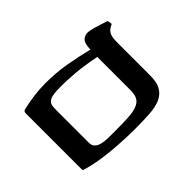

<svg xmlns="http://www.w3.org/2000/svg" viewBox="-139 -707 860 860"><g transform="rotate(45 290.5 -277.5)"><path d="M126.5 -406.7Q90.3 -407.7 76.9 -419.7Q63.5 -431.6 63.5 -453.1Q63.5 -457.5 65.4 -467.3Q67.4 -477.1 71 -490.2Q74.7 -503.4 79.8 -519.3Q85 -535.2 90.8 -551.3Q95.7 -553.7 101.6 -554.7Q107.4 -555.7 112.8 -555.2Q119.1 -541 126.2 -533Q133.3 -524.9 142.6 -520.8Q151.9 -516.6 164.1 -515.4Q176.3 -514.2 192.9 -514.2H397.5Q440.9 -514.2 465.6 -499.8Q490.2 -485.4 502.2 -458Q514.2 -430.7 516.8 -390.4Q519.5 -350.1 519.5 -298.8Q519.5 -262.2 517.6 -222.2Q515.6 -182.1 511.7 -143.1Q507.8 -104 501.2 -68.4Q494.6 -32.7 485.8 -4.9Q484.4 0 478.5 0H123Q111.8 0 108.9 -9.8Q100.6 -43.5 95.5 -81.1Q90.3 -118.7 90.3 -157.2Q90.3 -226.6 101.3 -288.3Q112.3 -350.1 126.5 -406.7ZM171.4 -405.3Q157.2 -332 153.3 -282Q149.4 -231.9 149.4 -198.2Q149.4 -167 152.3 -148.9Q155.3 -130.9 162.1 -121.6Q168.9 -112.3 179.4 -109.6Q189.9 -106.9 205.6 -106.9H416Q434.1 -106.9 443.6 -116.5Q453.1 -126 457.5 -141.6Q461.9 -157.2 462.4 -178Q462.9 -198.7 462.9 -221.7Q462.9 -273.4 460.9 -308.6Q459 -343.8 450.9 -365.2Q442.9 -386.7 426.8 -396Q410.6 -405.3 381.8 -405.3Z"/></g></svg>

Font: Federov2
Style: Regular
Weight: 400
Designer: Olexa M. Volochay | Cyreal.org
Foundry: Olexa M. Volochay | Cyreal.org
Version: Version 1.000